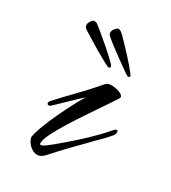

<svg xmlns="http://www.w3.org/2000/svg" viewBox="-130 -542 562 632"><g transform="rotate(30 150.5 -225.5)"><path d="M238 -352Q235 -353 219.5 -364Q204 -375 184 -389.5Q164 -404 147 -417Q130 -430 124 -436Q120 -439 118 -443.5Q116 -448 118 -455Q119 -459 125.5 -466.5Q132 -474 138 -472Q142 -471 147 -467.5Q152 -464 162 -453Q179 -436 202.5 -410.5Q226 -385 243 -363Q244 -361 245.5 -359Q247 -357 246 -355Q245 -350 238 -352ZM168 -346Q164 -347 147.5 -356Q131 -365 109.5 -377.5Q88 -390 70 -401.5Q52 -413 45 -417Q41 -420 38.5 -424Q36 -428 37 -436Q38 -440 43.5 -448Q49 -456 55 -455Q60 -455 65 -451.5Q70 -448 81 -439Q100 -423 126.5 -400.5Q153 -378 172 -358Q173 -356 174.5 -354Q176 -352 175 -350Q175 -345 168 -346ZM110 21Q94 21 80.5 8Q67 -5 64 -20Q67 -39 77.5 -66.5Q88 -94 102 -124Q116 -154 130 -180.5Q144 -207 154 -223Q135 -206 113.5 -185Q92 -164 73 -146Q72 -145 68.5 -142Q65 -139 62 -139Q55 -139 55 -145Q55 -150 59 -154Q86 -184 115.5 -214Q145 -244 173 -276Q182 -287 188.5 -293.5Q195 -300 209 -300Q215 -300 227.5 -297.5Q240 -295 248.5 -289Q257 -283 251 -274Q244 -263 227 -238Q210 -213 188.5 -181Q167 -149 146.5 -116.5Q126 -84 113 -58Q100 -32 100 -19Q100 -13 104 -13Q110 -13 124.5 -24Q139 -35 153.5 -47.5Q168 -60 173 -64Q202 -89 230 -115.5Q258 -142 283 -171Q285 -173 288.5 -177Q292 -181 296 -181Q301 -181 301 -175Q301 -168 296 -161Q283 -145 267 -129.5Q251 -114 237 -99Q211 -73 186.5 -47.5Q162 -22 138 5Q133 11 125.5 16Q118 21 110 21Z"/></g></svg>

Font: Hurricane
Style: Regular
Weight: 400
Designer: Robert E. Leuschke
Foundry: Robert E. Leuschke
Version: Version 1.010; ttfautohint (v1.8.3)